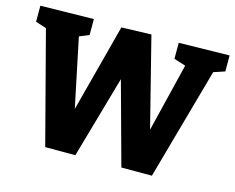

<svg xmlns="http://www.w3.org/2000/svg" viewBox="-99 -851 1217 996"><g transform="rotate(15 510.0 -353.5)"><path d="M746 -702 1018 -707V-621L958 -601L790 0H626L505 -442L379 0H217L61 -597L3 -616V-702L289 -707V-621L237 -600L314 -231L438 -702L598 -707L719 -228L809 -596L746 -616Z"/></g></svg>

Font: Bitter ExtraBold
Style: Regular
Weight: 800
Designer: Sol Matas, and Bitter project Authors
Foundry: Sol Matas
Version: Version 2.001